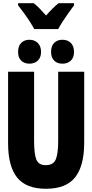

<svg xmlns="http://www.w3.org/2000/svg" viewBox="-20 -1158 570 1188"><path d="M264 10Q142 10 86 -59.5Q30 -129 30 -272V-714H191V-286Q191 -205 205 -170.5Q219 -136 263 -136Q310 -136 325 -171.5Q340 -207 340 -287V-714H501V-275Q501 -133 445.5 -61.5Q390 10 264 10ZM366 -764Q334 -764 315 -783Q296 -802 296 -837Q296 -874 315.5 -893Q335 -912 366 -912Q399 -912 418.5 -892Q438 -872 438 -837Q438 -802 418.5 -783Q399 -764 366 -764ZM162 -764Q131 -764 111.5 -782.5Q92 -801 92 -837Q92 -874 111.5 -893Q131 -912 162 -912Q194 -912 214 -892Q234 -872 234 -837Q234 -802 214 -783Q194 -764 162 -764ZM192 -978Q182 -997 164 -1025Q146 -1053 126 -1080Q106 -1107 92 -1125V-1138H189Q207 -1124 225.5 -1105Q244 -1086 265 -1062Q308 -1111 342 -1138H438V-1125Q424 -1106 405 -1079.5Q386 -1053 368.5 -1026Q351 -999 340 -978Z"/></svg>

Font: Noto Sans Mono Condensed Black
Style: Regular
Weight: 900
Width: 3
Designer: Monotype Design Team
Foundry: Monotype Imaging Inc.
Version: Version 2.014